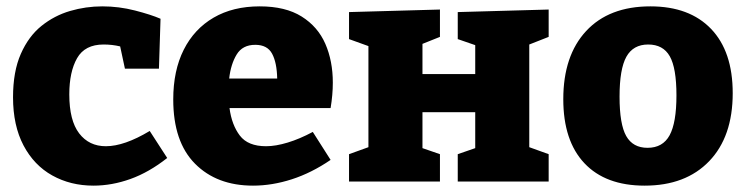

<svg xmlns="http://www.w3.org/2000/svg" viewBox="-20 -571 2347 604"><path d="M274 13Q202 13 144.5 -19Q87 -51 54 -113.5Q21 -176 21 -265Q21 -346 45.5 -401.5Q70 -457 110.5 -489.5Q151 -522 200.5 -536.5Q250 -551 302 -551Q354 -551 404.5 -538Q455 -525 485 -512L480 -355H373L358 -425Q333 -431 306 -431Q247 -431 222.5 -388Q198 -345 198 -274Q198 -192 229 -151.5Q260 -111 313 -111Q371 -111 451 -159L506 -74Q449 -29 390.5 -8Q332 13 274 13Z M776 13Q662 13 593.5 -56Q525 -125 525 -258Q525 -349 558 -414.5Q591 -480 652 -515.5Q713 -551 797 -551Q878 -551 929 -519Q980 -487 1003.5 -433Q1027 -379 1027 -311Q1027 -273 1020 -231H702Q709 -178 734.5 -144.5Q760 -111 817 -111Q847 -111 885 -122.5Q923 -134 964 -156L1020 -68Q960 -27 898 -7Q836 13 776 13ZM783 -430Q743 -430 724.5 -399.5Q706 -369 701 -324H852Q851 -374 836 -402Q821 -430 783 -430Z M1078 0V-86L1139 -108V-426L1078 -448V-533L1364 -541V-455L1309 -433V-338H1475V-429L1420 -448V-533L1706 -541V-455L1645 -431V-108L1706 -86V0H1420V-86L1475 -105V-218H1309V-105L1364 -86V0Z M2026 -551Q2149 -551 2217 -480Q2285 -409 2285 -278Q2285 -141 2211 -64Q2137 13 2008 13Q1885 13 1818.5 -57.5Q1752 -128 1752 -259Q1752 -396 1824 -473.5Q1896 -551 2026 -551ZM2019 -431Q1972 -431 1950.5 -392.5Q1929 -354 1929 -267Q1929 -180 1950 -143Q1971 -106 2017 -106Q2065 -106 2086.5 -145.5Q2108 -185 2108 -271Q2108 -357 2087 -394Q2066 -431 2019 -431Z"/></svg>

Font: Bitter ExtraBold
Style: Regular
Weight: 800
Designer: Sol Matas, and Bitter project Authors
Foundry: Sol Matas
Version: Version 2.001